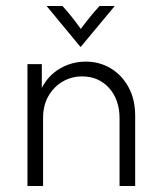

<svg xmlns="http://www.w3.org/2000/svg" viewBox="-20 -620 533 640"><path d="M71.5 0V-406.2H119.4V-327.1Q141 -368.8 180.2 -391.7Q219.4 -414.6 266 -414.6Q311.1 -414.6 348.3 -392.7Q385.4 -370.8 408 -330.2Q430.6 -289.6 430.6 -233.3V0H378.5V-225.7Q378.5 -287.5 343.8 -326.4Q309 -365.3 253.5 -365.3Q218.8 -365.3 189.2 -348.3Q159.7 -331.2 141.7 -300.3Q123.6 -269.4 123.6 -226.4V0ZM247.9 -463.9 135.4 -600H188.2Q204.9 -581.9 219.4 -563.5Q234 -545.1 249.3 -523.6Q265.3 -545.1 280.2 -563.5Q295.1 -581.9 311.8 -600H362.5L249.3 -463.9Z"/></svg>

Font: Afacad Flux Light
Style: Regular
Weight: 300
Designer: Kristian Moeller
Foundry: Dicotype
Version: Version 1.100